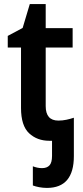

<svg xmlns="http://www.w3.org/2000/svg" viewBox="-20 -681 406 941"><path d="M210 240Q191 240 172.5 236.5Q154 233 141 228V134Q151 138 162.5 140.5Q174 143 186 143Q210 143 222.5 129.5Q235 116 235 83V9H222Q162 9 122.5 -28Q83 -65 83 -152V-448H18V-505L91 -544L126 -661H204V-543H336V-448H204V-161Q204 -90 266 -90Q286 -90 305 -94Q324 -98 342 -104V84Q342 240 210 240Z"/></svg>

Font: Noto Sans SemiCondensed SemiBold
Style: Regular
Weight: 600
Width: 4
Designer: Monotype Design Team
Foundry: Monotype Imaging Inc.
Version: Version 2.013; ttfautohint (v1.8.4.7-5d5b)